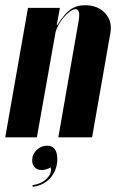

<svg xmlns="http://www.w3.org/2000/svg" viewBox="-46 -525 465 734"><path d="M173 -429Q199 -471 222.5 -488Q246 -505 279 -505Q328 -505 356 -474.5Q384 -444 376 -399L306 0H177L255 -447Q262 -490 243 -490Q234 -490 221.5 -481Q209 -472 197.5 -458.5Q186 -445 177.5 -429.5Q169 -414 166 -400L95 0H-26L61 -495H183L171 -429ZM148 115Q129 125 114 125Q97 125 87 115Q77 105 77 88Q77 65 94 48.5Q111 32 134 32Q173 32 173 83Q173 124 147.5 154Q122 184 79 189L78 183Q112 178 132.5 158Q153 138 148 115Z"/></svg>

Font: Moniqa Black Ita Display
Style: Italic
Weight: 900
Italic angle: -10°
Designer: Rajesh Rajput
Foundry: Rajesh Rajput
Version: Version 1.000